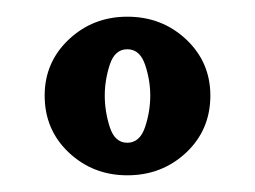

<svg xmlns="http://www.w3.org/2000/svg" viewBox="-20 -780 306 230"><path d="M132.5 -570Q91.5 -570 62.5 -597.2Q33.5 -624.5 33.5 -665.5Q33.5 -705.5 62.5 -732.8Q91.5 -760 132.5 -760Q174 -760 203 -732.8Q232 -705.5 232 -665.5Q232 -624.5 203 -597.2Q174 -570 132.5 -570ZM132.5 -609Q147.5 -609 153.8 -627.8Q160 -646.5 160 -665.5Q160 -684 153.8 -702.5Q147.5 -721 132.5 -721Q117.5 -721 111.5 -702.5Q105.5 -684 105.5 -665.5Q105.5 -646.5 111.5 -627.8Q117.5 -609 132.5 -609Z"/></svg>

Font: Imbue Thin 10pt Black
Style: Regular
Weight: 900
Version: Version 1.102